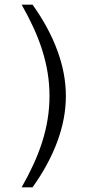

<svg xmlns="http://www.w3.org/2000/svg" viewBox="-20 -722 373 824"><path d="M262.7 -310.1Q262.7 -359.4 253.2 -408.7Q243.7 -458 225.3 -507.3Q207 -556.6 180.4 -605.5Q153.8 -654.3 119.6 -702.1H72.8Q100.1 -654.3 122.3 -606.4Q144.5 -558.6 160.2 -510Q175.8 -461.4 184.1 -411.9Q192.4 -362.3 192.4 -310.1Q192.4 -258.3 184.1 -208.5Q175.8 -158.7 160.2 -110.1Q144.5 -61.5 122.3 -13.7Q100.1 34.2 72.8 82H119.6Q153.8 34.2 180.4 -14.6Q207 -63.5 225.3 -112.5Q243.7 -161.6 253.2 -211.2Q262.7 -260.7 262.7 -310.1Z"/></svg>

Font: Saysettha
Style: Regular
Weight: 400
Designer: John M. Durdin
Foundry: Lao Script for Windows
Version: Version 2.201